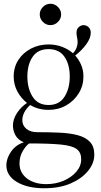

<svg xmlns="http://www.w3.org/2000/svg" viewBox="-20 -720 538 1024"><path d="M425 -312Q425 -263 400 -222.5Q375 -182 333 -158Q291 -134 239 -134Q184 -134 141 -160Q119 -140 109 -119.5Q99 -99 99 -79Q99 -51 120.5 -33Q142 -15 178 -15Q242 -15 297.5 -12.5Q353 -10 394.5 1Q436 12 459.5 36.5Q483 61 483 105Q483 150 450 191Q417 232 357.5 258Q298 284 216 284Q126 284 70 250.5Q14 217 14 162Q14 124 39.5 88Q65 52 107 39Q76 26 62.5 1.5Q49 -23 49 -51Q49 -84 70.5 -117Q92 -150 124 -171Q92 -196 72.5 -232.5Q53 -269 53 -312Q53 -362 78 -400.5Q103 -439 145.5 -461Q188 -483 239 -483Q277 -483 310.5 -470.5Q344 -458 369 -436Q382 -449 388 -465Q394 -481 394 -494Q394 -507 391 -520.5Q388 -534 388 -545Q388 -565 400 -575.5Q412 -586 426 -586Q440 -586 452 -575.5Q464 -565 464 -545Q464 -516 439.5 -483Q415 -450 381 -424Q401 -402 413 -373.5Q425 -345 425 -312ZM239 -160Q296 -160 324 -204Q352 -248 352 -312Q352 -376 324 -417Q296 -458 239 -458Q182 -458 154 -417Q126 -376 126 -312Q126 -248 154 -204Q182 -160 239 -160ZM136 45Q120 55 102 84.5Q84 114 84 152Q84 201 123.5 231.5Q163 262 227 262Q277 262 319 244Q361 226 387 196Q413 166 413 129Q413 93 389 75Q365 57 305 51Q245 45 136 45ZM192 -643Q192 -666 209 -683Q226 -700 249 -700Q272 -700 289 -683Q306 -666 306 -643Q306 -620 289 -603Q272 -586 249 -586Q226 -586 209 -603Q192 -620 192 -643Z"/></svg>

Font: Gilda Display
Style: Regular
Weight: 400
Designer: Eduardo Rodriguez Tunni
Foundry: Eduardo Rodriguez Tunni
Version: Version 1.002; ttfautohint (v1.8.4.7-5d5b);gftools[0.9.22]